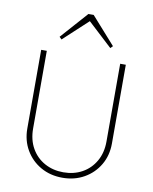

<svg xmlns="http://www.w3.org/2000/svg" viewBox="-99 -994 860 1077"><g transform="rotate(10 331.0 -455.0)"><path d="M331 10Q262 10 207.5 -21Q153 -52 121.5 -106Q90 -160 90 -228V-676H122V-234Q122 -169 149.5 -121Q177 -73 224.5 -47Q272 -21 331 -21Q391 -21 438 -47Q485 -73 512.5 -121Q540 -169 540 -233V-676H572V-227Q572 -159 540.5 -105.5Q509 -52 454.5 -21Q400 10 331 10ZM192 -753 179 -766 316 -920H346L483 -766L470 -753L321 -891H341Z"/></g></svg>

Font: Marine Company Thin
Style: Regular
Weight: 100
Designer: Rodrigo Fuenzalida
Foundry: fragTYPE
Version: Version 1.000